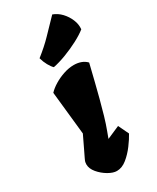

<svg xmlns="http://www.w3.org/2000/svg" viewBox="-217 -908 799 978"><g transform="rotate(-30 183.0 -418.5)"><path d="M162.1 9.8Q140.6 9.8 112.8 -6.3Q85 -22.5 64.2 -47.1Q43.5 -71.8 43.5 -97.2Q43.5 -104.5 44.9 -110.6Q46.4 -116.7 52.5 -129.4Q58.6 -142.1 71.5 -168.7Q84.5 -195.3 106.9 -242.7L80.1 -497.1Q96.7 -515.1 123.3 -531.2Q149.9 -547.4 180.7 -557.6Q211.4 -567.9 241.2 -567.9Q262.7 -567.9 281.7 -561.3Q300.8 -554.7 315.4 -539.6Q313.5 -532.2 306.9 -504.9Q300.3 -477.5 290.5 -438Q280.8 -398.4 269 -353.5Q257.3 -308.6 244.9 -266.1Q232.4 -223.6 220.2 -191.4L206.1 -153.3L281.2 -186L310.5 -125Q296.9 -99.6 273.4 -68.1Q250 -36.6 221.4 -13.4Q192.9 9.8 162.1 9.8ZM147.9 -608.9Q137.2 -618.7 125.5 -639.6Q113.8 -660.6 107.4 -684.6Q157.2 -723.6 193.1 -761Q229 -798.3 274.9 -845.7Q302.2 -835.9 323.5 -813.5Q344.7 -791 356.4 -762.7Q368.2 -734.4 365.2 -706.1Q342.3 -687.5 304.2 -667.5Q266.1 -647.5 224.4 -631.6Q182.6 -615.7 147.9 -608.9Z"/></g></svg>

Font: Fruktur
Style: Italic
Weight: 400
Italic angle: -8°
Designer: Viktoriya Grabowska, Eben Sorkin
Foundry: Viktoriya Grabowska
Version: Version 1.008; ttfautohint (v1.8.4.7-5d5b)